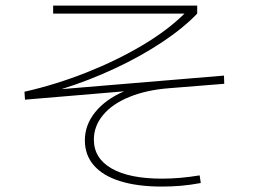

<svg xmlns="http://www.w3.org/2000/svg" viewBox="-20 -693 904 686"><path d="M283.2 -191.4Q283.2 -246.6 320.1 -292.2Q356.9 -337.9 423.3 -366.7L69.3 -336.9L67.4 -365.2Q179.2 -390.6 288.6 -433.8Q397.9 -477.1 489.3 -531.5Q580.6 -585.9 639.2 -644.5H169.9V-672.9H684.6V-644.5Q635.3 -592.8 558.8 -542Q482.4 -491.2 389.6 -448Q296.9 -404.8 199.7 -374.5L780.3 -422.9L781.2 -393.6L585 -377.9Q503.4 -371.6 442.4 -346.7Q381.3 -321.8 348.4 -282.2Q315.4 -242.7 315.4 -194.3Q315.4 -127.4 378.7 -91.1Q441.9 -54.7 558.6 -54.7Q623 -54.7 693.4 -66.4L697.3 -39.1Q660.2 -32.2 627.2 -29.3Q594.2 -26.4 557.6 -26.4Q471.2 -26.4 409.4 -45.7Q347.7 -64.9 315.4 -102.1Q283.2 -139.2 283.2 -191.4Z"/></svg>

Font: Pretendard GOV Thin
Style: Regular
Weight: 100
Designer: Base glyphs from Inter by Rasmus Andersson; Hangeul glyphs from Noto Sans CJK(Source Han Sans) by Jang Soo-young and Kan
Foundry: Kil Hyung-jin
Version: Version 1.309